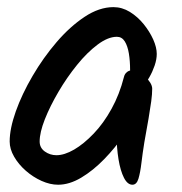

<svg xmlns="http://www.w3.org/2000/svg" viewBox="-20 -531 509 536"><path d="M417.6 -380.4Q417.6 -365.3 411.7 -348Q405.7 -330.6 397.1 -315.6Q388.5 -300.5 379.4 -290.9Q370.2 -281.2 364.5 -281.2Q352.4 -281.2 347.8 -294.5Q343.2 -307.8 343.2 -335.5Q343.2 -360.3 339.8 -381.5Q336.3 -402.7 328.3 -415.5Q320.2 -428.3 306.3 -428.3Q281.6 -428.3 252.5 -406.5Q223.3 -384.7 195.1 -349.8Q166.8 -314.9 143.2 -274.7Q119.6 -234.5 105.1 -197.8Q90.7 -161.1 90.7 -136Q90.7 -118.3 105.2 -108Q119.7 -97.7 137.5 -97.7Q159.7 -97.7 186.9 -113.4Q214 -129.2 241.6 -158.1Q269.2 -186.9 291.4 -227.2Q313.6 -267.4 325.9 -315.7Q327.9 -324.7 334.6 -330Q341.2 -335.2 352.3 -335.2Q358.3 -335.2 366.9 -330.3Q375.6 -325.4 384.6 -317.5Q393.6 -309.5 399.3 -300.4Q404.9 -291.3 404.9 -283.3Q404.9 -268.3 402.2 -248.2Q399.5 -228.2 394.8 -200.6Q390 -173 383 -134Q378 -103 374.8 -76Q371.6 -49 366.5 -32.1Q361.4 -15.3 349.7 -15.3Q336 -15.3 326.1 -34.6Q316.2 -54 310.9 -86Q305.5 -118.1 305.5 -158.1Q305.5 -180.5 310 -202.6Q314.4 -224.7 324.7 -245L365.5 -224.9Q351.7 -191.8 326.8 -155.2Q301.9 -118.5 270.9 -86.7Q239.9 -54.8 206.7 -35Q173.6 -15.3 142.2 -15.3Q119.9 -15.3 96 -26Q72.2 -36.7 52 -54.4Q31.7 -72.2 19.4 -93.6Q7 -115 7 -136Q7 -171.8 24.1 -220.1Q41.3 -268.4 71 -319.1Q100.6 -369.8 138 -413.4Q175.4 -457 216.2 -484Q256.9 -511.1 296.8 -511.1Q320.7 -511.1 342.5 -497.8Q364.2 -484.4 381.1 -463.6Q397.9 -442.7 407.8 -420.7Q417.6 -398.6 417.6 -380.4Z"/></svg>

Font: Kalam Variable Light
Style: Regular
Weight: 300
Designer: Lipi Raval, Jonny Pinhorn
Foundry: Indian Type Foundry
Version: Version 3.000